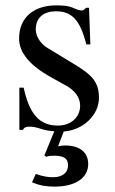

<svg xmlns="http://www.w3.org/2000/svg" viewBox="-20 -479 429 714"><path d="M145 99 152 104C160 101 168 100 180 100C218 100 233 110 233 136C233 163 212 180 178 180C157 180 140 177 113 168L99 199C128 211 152 215 183 215C260 215 308 183 308 131C308 87 276 62 222 62C212 62 206 63 196 65L217 10C289 5 348 -51 348 -115C348 -172 324 -199 260 -238L156 -301C128 -318 113 -347 113 -369C113 -416 145 -437 188 -437C248 -437 278 -404 301 -314H316L311 -450H300C292 -441 288 -440 284 -440C277 -440 267 -443 256 -448C235 -458 213 -459 189 -459C107 -459 51 -415 51 -336C51 -285 88 -237 171 -191L225 -161C258 -143 278 -117 278 -86C278 -45 246 -12 195 -12C126 -12 89 -56 68 -153H52V4H65C71 -6 77 -8 89 -8C100 -8 111 -7 135 1C149 6 166 8 182 9Z"/></svg>

Font: XITS Math
Style: Regular
Weight: 400
Designer: MicroPress Inc., with final additions and corrections provided by Coen Hoffman, Elsevier (retired)
Version: Version 1.302